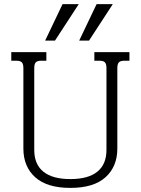

<svg xmlns="http://www.w3.org/2000/svg" viewBox="-20 -901 686 936"><path d="M285 -881H364L248 -703H200ZM451 -881H530L414 -703H366ZM94 -177V-569Q94 -589 86.5 -597Q79 -605 60 -605H35V-647H206V-605H181Q162 -605 154.5 -597Q147 -589 147 -569V-170Q147 -100 191.5 -64Q236 -28 323 -28Q410 -28 454.5 -64Q499 -100 499 -170V-569Q499 -589 491.5 -597Q484 -605 465 -605H440V-647H611V-605H586Q567 -605 559.5 -597Q552 -589 552 -569V-177Q552 -89 494.5 -37Q437 15 323 15Q209 15 151.5 -37Q94 -89 94 -177Z"/></svg>

Font: Pridi ExtraLight
Style: Regular
Weight: 275
Designer: Katatrad Team
Foundry: CadsonDemak
Version: Version 1.001